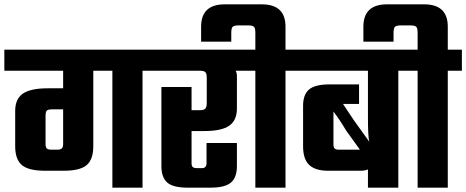

<svg xmlns="http://www.w3.org/2000/svg" viewBox="-40 -865 2149 885"><path d="M682 -636V-539H617V0H478V-539H390V-191Q390 -130 359.5 -104Q329 -78 254 -78H167Q92 -78 61 -104Q30 -130 30 -191V-354Q30 -409 65.5 -433.5Q101 -458 180 -458H251V-539H-20V-636ZM197 -175H224Q238 -175 244.5 -180.5Q251 -186 251 -201V-361H201Q182 -361 176 -355.5Q170 -350 170 -330V-201Q170 -186 176 -180.5Q182 -175 197 -175Z M1112 -636V-539H1046Q1052 -530 1052 -514V-365Q1052 -310 1016.5 -285.5Q981 -261 903 -261H843V-113Q843 -100 848.5 -95Q854 -90 869 -90H891Q912 -90 912 -113V-206H1052V-99Q1052 -47 1024.5 -23.5Q997 0 930 0H825Q758 0 731 -23.5Q704 -47 704 -99V-464H843V-357H880Q899 -357 906 -364Q913 -371 913 -390V-506Q913 -526 906.5 -532.5Q900 -539 880 -539H642V-636Z M1341 -636V-539H1276V0H1137V-539H1072V-636H1137V-713Q1137 -735 1130.5 -741.5Q1124 -748 1102 -748H1061Q1039 -748 1032.5 -741.5Q1026 -735 1026 -713V-673H887V-742Q887 -845 996 -845H1167Q1276 -845 1276 -742V-636Z M1860 -636V-539H1796V0H1656V-84Q1643 -78 1621 -78H1472Q1414 -78 1385.5 -104.5Q1357 -131 1357 -191V-377Q1357 -429 1384.5 -452.5Q1412 -476 1479 -476H1615V-386H1541L1593 -308L1662 -212Q1656 -236 1656 -325V-539H1301V-636ZM1497 -201Q1497 -186 1502.5 -180.5Q1508 -175 1522 -175H1619L1555 -264Q1526 -313 1497 -351Z M2089 -636V-539H2024V0H1885V-539H1820V-636H1885V-713Q1885 -735 1878.5 -741.5Q1872 -748 1850 -748H1809Q1787 -748 1780.5 -741.5Q1774 -735 1774 -713V-673H1635V-742Q1635 -845 1744 -845H1915Q2024 -845 2024 -742V-636Z"/></svg>

Font: Teko SemiBold
Style: Regular
Weight: 600
Designer: Manushi Parikh, Jonny Pinhorn
Foundry: Indian Type Foundry
Version: Version 1.106;PS 1.0;hotconv 1.0.78;makeotf.lib2.5.61930; tt